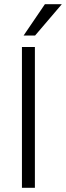

<svg xmlns="http://www.w3.org/2000/svg" viewBox="-20 -899 316 919"><path d="M148 -729H93L195 -879H276ZM147 0H85V-674H147Z"/></svg>

Font: Hind Kochi Light
Style: Regular
Weight: 300
Designer: Dhruvi Tolia
Foundry: Indian Type Foundry
Version: Version 0.702;PS 1.0;hotconv 1.0.81;makeotf.lib2.5.63406